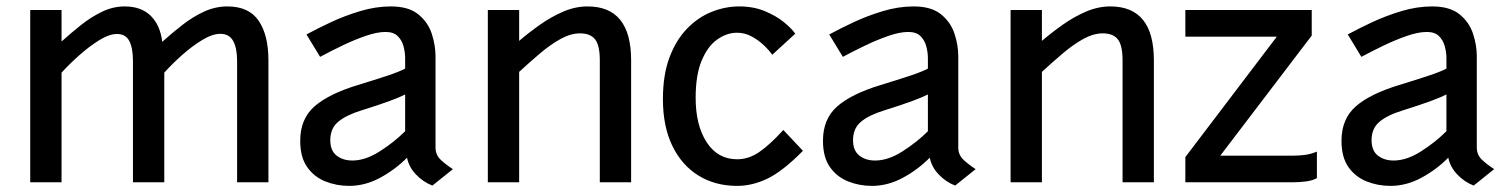

<svg xmlns="http://www.w3.org/2000/svg" viewBox="-20 -582 4826 613"><path d="M76.5 0V-550H176.5V-449.5Q207 -477 239.5 -502.8Q272 -528.5 306.8 -545Q341.5 -561.5 378 -561.5Q430.5 -561.5 461 -531.8Q491.5 -502 498 -448.5Q528.5 -476 561.8 -502Q595 -528 631.2 -544.8Q667.5 -561.5 706 -561.5Q774.5 -561.5 805.8 -515.8Q837 -470 837 -389.5V0H737V-387.5Q737 -428 724.5 -451Q712 -474 683.5 -474Q658 -474 625.5 -454.2Q593 -434.5 560.8 -405.8Q528.5 -377 504.5 -350V0H404.5V-387.5Q404.5 -428 393 -450.8Q381.5 -473.5 353.5 -473.5Q329 -473.5 297 -453.8Q265 -434 233 -405.5Q201 -377 176.5 -350V0Z M1095 11.5Q1054.5 11.5 1018.8 -2.8Q983 -17 960.8 -48.5Q938.5 -80 938.5 -132.5Q938.5 -202.5 984.2 -242.5Q1030 -282.5 1122.5 -310.5Q1176.5 -327 1215.8 -340Q1255 -353 1273.5 -363V-397Q1273.5 -414 1268.5 -433.5Q1263.5 -453 1250 -466.5Q1236.5 -480 1211 -480Q1184 -480 1147.8 -467.5Q1111.5 -455 1073.5 -436.8Q1035.5 -418.5 1002 -400.5L958.5 -472Q991.5 -490 1035.8 -510.8Q1080 -531.5 1129.8 -546.5Q1179.5 -561.5 1228 -561.5Q1284.5 -561.5 1315.5 -536.2Q1346.5 -511 1358.5 -474.2Q1370.5 -437.5 1370.5 -402.5V-111Q1370.5 -87 1388 -71Q1405.5 -55 1426 -42L1360.5 10.5Q1331 -1 1308.2 -24.8Q1285.5 -48.5 1279.5 -78.5Q1240.5 -39.5 1192.8 -14Q1145 11.5 1095 11.5ZM1105 -69.5Q1146 -69.5 1191.2 -98Q1236.5 -126.5 1273.5 -163V-280.5Q1258.5 -272.5 1225 -260Q1191.5 -247.5 1135.5 -230Q1085 -214.5 1059.8 -193.2Q1034.5 -172 1034.5 -134.5Q1034.5 -101 1054.8 -85.2Q1075 -69.5 1105 -69.5Z M1537.5 0V-550H1637.5V-451.5Q1668.5 -478 1704.2 -503.2Q1740 -528.5 1778.5 -545Q1817 -561.5 1856 -561.5Q1995 -561.5 1995 -389.5V0H1895V-389.5Q1895 -437.5 1879.8 -456.5Q1864.5 -475.5 1832 -475.5Q1802 -475.5 1769.5 -457.5Q1737 -439.5 1703.8 -411.2Q1670.5 -383 1637.5 -352.5V0Z M2333.5 11.5Q2263.5 11.5 2210 -21.5Q2156.5 -54.5 2126.5 -116.5Q2096.5 -178.5 2096.5 -265.5Q2096.5 -343 2117.5 -398.8Q2138.5 -454.5 2173.8 -490.8Q2209 -527 2252.2 -544.2Q2295.5 -561.5 2340 -561.5Q2385.5 -561.5 2421.8 -546.5Q2458 -531.5 2482.8 -511.2Q2507.5 -491 2519 -474.5L2445.5 -407Q2436 -421 2419 -437.2Q2402 -453.5 2380 -465.5Q2358 -477.5 2333 -477.5Q2300.5 -477.5 2270 -456Q2239.5 -434.5 2220.2 -388.5Q2201 -342.5 2201 -270Q2201 -182 2236.2 -127.8Q2271.5 -73.5 2333.5 -73.5Q2370 -73.5 2403.2 -96Q2436.5 -118.5 2481 -167L2543.5 -100.5Q2480 -36 2431.2 -12.2Q2382.5 11.5 2333.5 11.5Z M2764 11.5Q2723.5 11.5 2687.8 -2.8Q2652 -17 2629.8 -48.5Q2607.5 -80 2607.5 -132.5Q2607.5 -202.5 2653.2 -242.5Q2699 -282.5 2791.5 -310.5Q2845.5 -327 2884.8 -340Q2924 -353 2942.5 -363V-397Q2942.5 -414 2937.5 -433.5Q2932.5 -453 2919 -466.5Q2905.5 -480 2880 -480Q2853 -480 2816.8 -467.5Q2780.5 -455 2742.5 -436.8Q2704.5 -418.5 2671 -400.5L2627.5 -472Q2660.5 -490 2704.8 -510.8Q2749 -531.5 2798.8 -546.5Q2848.5 -561.5 2897 -561.5Q2953.5 -561.5 2984.5 -536.2Q3015.5 -511 3027.5 -474.2Q3039.5 -437.5 3039.5 -402.5V-111Q3039.5 -87 3057 -71Q3074.5 -55 3095 -42L3029.5 10.5Q3000 -1 2977.2 -24.8Q2954.5 -48.5 2948.5 -78.5Q2909.5 -39.5 2861.8 -14Q2814 11.5 2764 11.5ZM2774 -69.5Q2815 -69.5 2860.2 -98Q2905.5 -126.5 2942.5 -163V-280.5Q2927.5 -272.5 2894 -260Q2860.5 -247.5 2804.5 -230Q2754 -214.5 2728.8 -193.2Q2703.5 -172 2703.5 -134.5Q2703.5 -101 2723.8 -85.2Q2744 -69.5 2774 -69.5Z M3206.5 0V-550H3306.5V-451.5Q3337.5 -478 3373.2 -503.2Q3409 -528.5 3447.5 -545Q3486 -561.5 3525 -561.5Q3664 -561.5 3664 -389.5V0H3564V-389.5Q3564 -437.5 3548.8 -456.5Q3533.5 -475.5 3501 -475.5Q3471 -475.5 3438.5 -457.5Q3406 -439.5 3372.8 -411.2Q3339.5 -383 3306.5 -352.5V0Z M3764.5 0V-80.5L4056.5 -465H3764.5V-550H4168V-468.5L3876 -85H4108Q4128 -85 4146.8 -87.5Q4165.5 -90 4184.5 -98V-13.5Q4171 -5.5 4150 -2.8Q4129 0 4106.5 0Z M4419.5 11.5Q4379 11.5 4343.2 -2.8Q4307.5 -17 4285.2 -48.5Q4263 -80 4263 -132.5Q4263 -202.5 4308.8 -242.5Q4354.5 -282.5 4447 -310.5Q4501 -327 4540.2 -340Q4579.5 -353 4598 -363V-397Q4598 -414 4593 -433.5Q4588 -453 4574.5 -466.5Q4561 -480 4535.5 -480Q4508.5 -480 4472.2 -467.5Q4436 -455 4398 -436.8Q4360 -418.5 4326.5 -400.5L4283 -472Q4316 -490 4360.2 -510.8Q4404.5 -531.5 4454.2 -546.5Q4504 -561.5 4552.5 -561.5Q4609 -561.5 4640 -536.2Q4671 -511 4683 -474.2Q4695 -437.5 4695 -402.5V-111Q4695 -87 4712.5 -71Q4730 -55 4750.5 -42L4685 10.5Q4655.5 -1 4632.8 -24.8Q4610 -48.5 4604 -78.5Q4565 -39.5 4517.2 -14Q4469.5 11.5 4419.5 11.5ZM4429.5 -69.5Q4470.5 -69.5 4515.8 -98Q4561 -126.5 4598 -163V-280.5Q4583 -272.5 4549.5 -260Q4516 -247.5 4460 -230Q4409.5 -214.5 4384.2 -193.2Q4359 -172 4359 -134.5Q4359 -101 4379.2 -85.2Q4399.5 -69.5 4429.5 -69.5Z"/></svg>

Font: Junction Medium
Style: Regular
Weight: 500
Designer: Caroline Hadilaksono
Foundry: Caroline Hadilaksono, Tyler Finck, The League of Moveable Type
Version: Version 2.000; ttfautohint (v1.8.3)